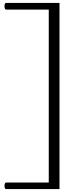

<svg xmlns="http://www.w3.org/2000/svg" viewBox="-20 -906 480 1323"><path d="M22 397Q16 397 13.5 390Q11 383 11 375Q11 366 13.5 359Q16 352 22 352H316V-840H22Q16 -840 13.5 -847Q11 -854 11 -864Q11 -872 13.5 -879Q16 -886 22 -886H390V397Z"/></svg>

Font: Sedan SC
Style: Regular
Weight: 400
Designer: Sebastian Salazar
Foundry: Sebastian Salazar
Version: Version 1.100; ttfautohint (v1.8.4.7-5d5b)